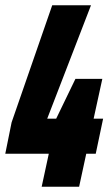

<svg xmlns="http://www.w3.org/2000/svg" viewBox="-30 -708 411 728"><path d="M128 0 155 -125H-10L14 -244L168 -688H315L149 -258H183L256 -409H358L325 -258H361L333 -125H297L270 0Z"/></svg>

Font: Saira ExtraCondensed Black
Style: Italic
Weight: 900
Width: 2
Italic angle: -12°
Designer: Hector Gatti with collaboration of the Omnibus-Type team
Foundry: Omnibus-Type
Version: Version 1.101